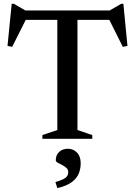

<svg xmlns="http://www.w3.org/2000/svg" viewBox="-20 -730 710 1010"><path d="M281.5 -645.5H387.5V-46L465.5 -19.5V0H203V-19.5L281.5 -46ZM596 -625.5H69L121.5 -637.5L44 -483.5L19.5 -488.5L41.5 -710H53L129 -666L80.5 -675H584.5L541.5 -666L617.5 -710H629L650.5 -488.5L626 -483.5L549 -637.5ZM271.5 227.5Q310.5 216.5 324.8 205.2Q339 194 339 176.5Q339 162 329.2 153Q319.5 144 306.5 137.8Q293.5 131.5 283.5 125.8Q273.5 120 273.5 113Q273.5 85.5 291.2 69Q309 52.5 337 52.5Q365.5 52.5 385 72.5Q404.5 92.5 404.5 129Q404.5 158.5 393.8 184Q383 209.5 356.2 229Q329.5 248.5 281.5 259.5Z"/></svg>

Font: Newsreader 24pt Medium
Style: Regular
Weight: 500
Designer: Hugues Gentile
Foundry: Production Type
Version: Version 1.003